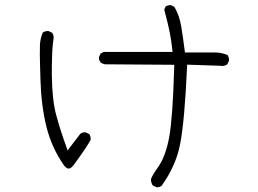

<svg xmlns="http://www.w3.org/2000/svg" viewBox="-20 -707 1040 774"><path d="M143.1 -386.2Q146 -282.2 167 -196.8Q188 -111.3 238.8 -39.1Q249 -27.3 256.8 -27.3Q266.6 -27.3 279.3 -44.9Q331.1 -115.7 345.2 -143.1Q345.7 -144.5 345.7 -145.5Q345.7 -157.7 339.8 -166.5L325.7 -173.3Q324.2 -173.8 323.2 -173.8Q311 -173.8 303.7 -167.5L252.4 -100.6L244.6 -123.5Q223.6 -180.7 206.8 -242.2Q189.9 -303.7 189 -405.3Q189 -416.5 189 -439.9Q189 -463.4 190.4 -495.1Q191.9 -526.9 195.8 -549.8Q196.3 -551.8 196.3 -555.7Q196.3 -565.9 190.4 -574.7L176.3 -581.5Q174.8 -582 173.8 -582Q162.1 -582 152.8 -576.2Q147.5 -564.5 144.5 -551.5Q141.6 -538.6 141.1 -527.1Q140.6 -515.6 140.6 -490.2Q140.6 -464.8 143.1 -386.2ZM612.3 47.9Q624 47.9 631.8 41.5Q689.9 -39.6 706.5 -127.9Q724.1 -219.2 733.9 -433.1L734.4 -446.3L867.2 -441.9Q871.6 -440.9 874.3 -440.9Q877 -440.9 879.9 -441.4Q887.7 -441.9 896 -447.3L902.8 -461.4Q903.3 -462.9 903.3 -463.9Q903.3 -475.6 897.5 -484.9Q873.5 -495.6 844.7 -495.6H835.9H725.6Q718.3 -553.7 710.4 -601.1Q703.6 -643.6 683.1 -679.2L669.4 -686Q668 -686.5 666.7 -686.5Q665.5 -686.5 664.1 -686.3Q662.6 -686 660.9 -685.8Q659.2 -685.5 657.5 -685.1Q655.8 -684.6 653.8 -684.1Q650.9 -683.1 647.9 -681.2L642.1 -668.5Q659.7 -601.6 665 -572.8Q670.4 -545.4 675.8 -497.6H398.4L385.7 -491.2L379.4 -478Q378.9 -476.6 378.9 -473.1Q378.9 -469.7 380.4 -464.8Q381.8 -460 385.3 -455.6Q393.6 -449.2 404.3 -447.8L682.6 -445.8L682.1 -432.1Q676.3 -231.9 662.1 -154.3Q647.9 -76.7 617.2 -33.2Q591.3 2.9 588.4 16.6Q588.9 29.8 595.7 40.5L609.9 47.4Q611.3 47.9 612.3 47.9Z"/></svg>

Font: NaikaiFont
Style: ExtraLight
Weight: 200
Version: Version 1.89